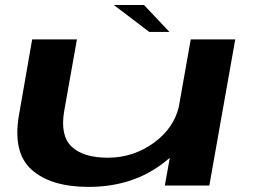

<svg xmlns="http://www.w3.org/2000/svg" viewBox="-20 -744 1028 770"><path d="M641 0 661 -111Q650 -102 638 -92.5Q513 5.5 335.5 5.5Q184 5.5 106.8 -63.5Q29.5 -132.5 56.5 -285L109 -586H288.5L237.5 -299Q220.5 -200.5 267.2 -156Q314 -111.5 412.5 -111.5Q516 -111.5 600 -173.5Q676.5 -230.5 697 -315L745 -586H923.5L819.5 0ZM578.5 -616 436.5 -724H557.5L659.5 -616Z"/></svg>

Font: Anybody UltraExpanded SemiBold
Style: Italic
Weight: 600
Width: 9
Italic angle: -10°
Designer: Tyler Finck
Foundry: Etcetera Type Company
Version: Version 1.010; ttfautohint (v1.8.3) -l 8 -r 50 -G 200 -x 14 